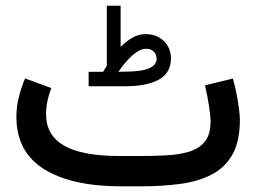

<svg xmlns="http://www.w3.org/2000/svg" viewBox="-20 -660 908 680"><path d="M345.2 -405.8Q348.6 -411.6 352.1 -417Q355.5 -422.4 358.4 -427.2V-639.6H407.2V-494.1Q427.7 -514.6 449.5 -526.9Q471.2 -539.1 495.6 -539.1Q535.2 -539.1 560.3 -514.6Q585.4 -490.2 585.4 -452.6Q585.4 -402.3 543.2 -378.4Q501 -354.5 421.4 -354.5H293.9V-405.8ZM420.9 -406.2Q481.4 -406.2 508.1 -418.2Q534.7 -430.2 534.7 -451.2Q534.7 -466.8 524.7 -477.1Q514.6 -487.3 498 -487.3Q476.1 -487.3 450.7 -465.6Q425.3 -443.8 399.4 -405.8ZM476.1 0H410.2Q233.9 0 136 -61Q38.1 -122.1 38.1 -246.1Q38.1 -282.7 46.9 -317.1Q55.7 -351.6 68.8 -382.3L161.6 -348.1Q153.3 -327.1 148.2 -302.7Q143.1 -278.3 143.1 -254.9Q143.6 -180.7 207.3 -144Q271 -107.4 405.3 -107.4H472.7Q523.9 -107.4 569.6 -109.9Q615.2 -112.3 650.4 -123Q685.5 -133.8 705.6 -158.7Q725.6 -183.6 725.6 -228.5Q725.6 -250 720 -285.9Q714.4 -321.8 706.1 -357.9L804.7 -381.8Q812 -357.4 817.6 -328.6Q823.2 -299.8 826.4 -274.7Q829.6 -249.5 829.6 -235.8Q829.6 -158.7 802.7 -111.8Q775.9 -64.9 727.8 -40.8Q679.7 -16.6 615.5 -8.3Q551.3 0 476.1 0Z"/></svg>

Font: Vazir Medium FD-WOL-UI
Style: Medium-FD-WOL-UI
Weight: 500
Designer: Saber Rastikerdar
Foundry: Saber Rastikerdar
Version: Version 30.0.0